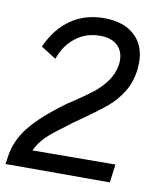

<svg xmlns="http://www.w3.org/2000/svg" viewBox="-83 -722 680 787"><g transform="rotate(10 256.5 -328.5)"><path d="M198 -286 221 -301Q269 -333 298.5 -356Q328 -379 351 -410.5Q374 -442 380 -481Q381 -487 381 -498Q381 -538 355.5 -561Q330 -584 283 -584Q226 -584 182.5 -550.5Q139 -517 119 -459L56 -499Q91 -577 150 -617.5Q209 -658 287 -658Q369 -658 414.5 -616.5Q460 -575 460 -503Q460 -494 458 -472Q451 -419 426 -379Q401 -339 367 -310.5Q333 -282 275 -241Q233 -213 200 -186Q159 -157 133 -131.5Q107 -106 92 -73L437 -75L427 1H-7L-3 -27Q6 -97 52.5 -155.5Q99 -214 198 -286Z"/></g></svg>

Font: Bellota Text
Style: Bold Italic
Weight: 700
Italic angle: -7.5°
Designer: Kemie Guaida
Foundry: Kemie Guaida
Version: Version 4.001